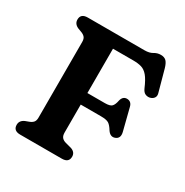

<svg xmlns="http://www.w3.org/2000/svg" viewBox="-166 -858 960 994"><g transform="rotate(30 314.0 -361.0)"><path d="M428 -700Q457 -700 474.8 -711Q492.5 -722 513 -722Q535.5 -722 546.8 -710Q558 -698 565.5 -671.5L601 -542.5Q605.5 -526.5 596.8 -515.2Q588 -504 572 -501Q559 -499 547 -504.5Q535 -510 526.5 -529Q508 -572.5 490.8 -593Q473.5 -613.5 453 -619.5Q432.5 -625.5 404 -625.5H282.5V-360.5H387Q418 -360.5 428.2 -371.5Q438.5 -382.5 443.5 -408.5Q450.5 -436.5 474 -437.5Q502 -438 509 -408L542 -277.5Q551 -241 521 -231Q496.5 -223 478.5 -250Q464 -274 450.2 -282.8Q436.5 -291.5 403 -291.5H282.5V-124.5Q282.5 -105 291.2 -95Q300 -85 316 -81L351.5 -71.5Q379 -61.5 379 -35.5Q379 0 337.5 0H89Q47.5 0 47.5 -35.5Q47.5 -61.5 75 -73.5L95 -81Q109.5 -86 118.2 -95.2Q127 -104.5 127 -124V-576Q127 -595.5 118.2 -604.8Q109.5 -614 95 -619L75 -626.5Q47.5 -638.5 47.5 -664.5Q47.5 -700 89 -700Z"/></g></svg>

Font: Fraunces 9pt S100 SemiBold
Style: Regular
Weight: 600
Version: Version 1.000; ttfautohint (v1.8.3)